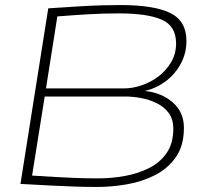

<svg xmlns="http://www.w3.org/2000/svg" viewBox="-20 -730 814 760"><path d="M61 -2 171 -697Q244 -702 296 -705Q348 -708 386 -709Q424 -710 457 -710Q590 -710 654 -678.5Q718 -647 718 -568Q718 -519 695.5 -477.5Q673 -436 635.5 -408Q598 -380 553 -370Q620 -363 664 -324.5Q708 -286 708 -224Q708 -154 676.5 -108.5Q645 -63 594 -37Q543 -11 483 -0.5Q423 10 365 10Q317 10 274.5 8.5Q232 7 182 4.5Q132 2 61 -2ZM162 -380H469Q505 -380 541.5 -392.5Q578 -405 608.5 -428.5Q639 -452 658 -485Q677 -518 677 -558Q677 -627 620.5 -652Q564 -677 450 -677Q389 -677 329.5 -673.5Q270 -670 207 -665ZM157 -348 107 -35Q157 -32 198 -29.5Q239 -27 279.5 -25.5Q320 -24 370 -24Q422 -24 474.5 -33.5Q527 -43 570.5 -65Q614 -87 640 -125Q666 -163 666 -220Q666 -258 648 -282.5Q630 -307 600.5 -321.5Q571 -336 538 -342Q505 -348 475 -348Z"/></svg>

Font: Georama Extended ExtraLight
Style: Italic
Weight: 200
Width: 7
Italic angle: -9°
Designer: Jean-Baptiste Levee
Foundry: Production Type
Version: Version 1.000